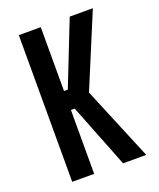

<svg xmlns="http://www.w3.org/2000/svg" viewBox="-137 -820 749 904"><g transform="rotate(-20 237.5 -367.5)"><path d="M67 0V-735H177V-415H196L322 -735H438L285 -368L438 0H322L196 -320H177V0Z"/></g></svg>

Font: Iosevka QP
Style: Bold
Weight: 700
Designer: Belleve Invis
Foundry: Belleve Invis
Version: Version 20.0.0; ttfautohint (v1.8.4)